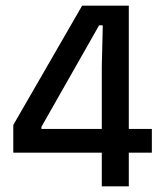

<svg xmlns="http://www.w3.org/2000/svg" viewBox="-20 -659 572 679"><path d="M340 0V-424L343.5 -569.5H330.5L126.5 -210.5V-166.5L88 -203H517V-119H27V-217L270.5 -639H435.5V0Z"/></svg>

Font: Anek Telugu Medium Medium
Style: Regular
Weight: 500
Version: Version 1.003